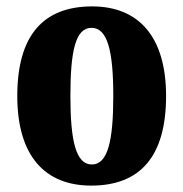

<svg xmlns="http://www.w3.org/2000/svg" viewBox="-20 -570 573 600"><path d="M265 10C419 10 499 -82 499 -270C499 -458 411 -550 268 -550C114 -550 34 -458 34 -270C34 -82 121 10 265 10ZM267 -56C217 -56 200 -130 200 -270C200 -411 216 -483 266 -483C316 -483 334 -411 334 -270C334 -130 317 -56 267 -56Z"/></svg>

Font: Noto Serif Ethiopic ExtraCondensed Black
Style: Regular
Weight: 900
Width: 2
Designer: Monotype Design Team
Foundry: Monotype Imaging Inc.
Version: Version 2.102